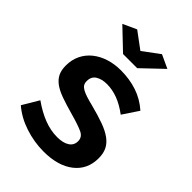

<svg xmlns="http://www.w3.org/2000/svg" viewBox="-217 -826 931 931"><g transform="rotate(45 248.5 -360.0)"><path d="M161 -730 246 -667 331 -730 400 -698 294 -597H197L91 -698ZM259 10Q193 10 130 -11Q67 -32 22 -71L72 -155Q120 -121 165.5 -103.5Q211 -86 256 -86Q296 -86 319 -101Q342 -116 342 -144Q342 -172 315 -185Q288 -198 227 -215Q176 -229 140 -242Q104 -255 82 -271.5Q60 -288 50 -309.5Q40 -331 40 -361Q40 -401 55.5 -433Q71 -465 99 -487.5Q127 -510 164.5 -522Q202 -534 246 -534Q305 -534 356.5 -517Q408 -500 451 -462L397 -381Q357 -411 319.5 -425Q282 -439 245 -439Q211 -439 188 -425Q165 -411 165 -380Q165 -366 170.5 -357Q176 -348 188 -341Q200 -334 219.5 -327.5Q239 -321 268 -314Q322 -300 360.5 -286Q399 -272 423.5 -254Q448 -236 459.5 -212.5Q471 -189 471 -156Q471 -79 414 -34.5Q357 10 259 10Z"/></g></svg>

Font: IngvarSans
Style: Bold
Weight: 700
Version: Version 3.000